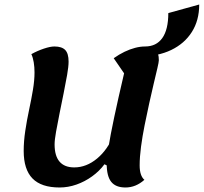

<svg xmlns="http://www.w3.org/2000/svg" viewBox="-20 -806 903 851"><path d="M244 25Q163 25 124 -15Q85 -55 85 -137Q85 -179 92 -226Q99 -273 109 -319.5Q119 -366 126 -408Q133 -450 133 -485Q133 -509 129.5 -530Q126 -551 119 -566Q146 -581 174.5 -590.5Q203 -600 221 -600Q254 -600 269 -584.5Q284 -569 284 -533Q284 -511 277.5 -474Q271 -437 262 -392.5Q253 -348 244 -303.5Q235 -259 228.5 -222.5Q222 -186 222 -166Q222 -115 244 -89.5Q266 -64 309 -64Q363 -64 410.5 -103.5Q458 -143 485 -211L484 -57L443 -78Q421 -48 388.5 -24.5Q356 -1 319 12Q282 25 244 25ZM536 25Q493 25 473 0Q453 -25 453 -79Q453 -104 461 -154.5Q469 -205 486 -285.5Q503 -366 530 -481L484 -548Q508 -565 532 -576.5Q556 -588 579 -594Q602 -600 623 -600Q656 -600 670 -586Q684 -572 684 -539Q684 -531 677.5 -503.5Q671 -476 661.5 -436Q652 -396 641.5 -348.5Q631 -301 621 -251Q611 -201 605 -155.5Q599 -110 599 -73Q599 -27 620 -9Q582 25 536 25ZM600 -556 623 -600Q673 -600 699.5 -637.5Q726 -675 726 -748L863 -786Q863 -716 830.5 -664.5Q798 -613 739 -584.5Q680 -556 600 -556Z"/></svg>

Font: Lemonada Medium
Style: Regular
Weight: 500
Designer: Mohamed Gaber (Arabic), Eduardo Tunni (Latin)
Foundry: Kief Type Foundry
Version: Version 4.004; ttfautohint (v1.8.2)